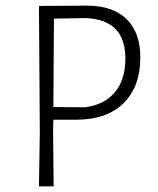

<svg xmlns="http://www.w3.org/2000/svg" viewBox="-20 -660 560 680"><path d="M288 -640Q379 -640 428 -592.5Q477 -545 477 -457Q477 -353 417.5 -294.5Q358 -236 251 -236H169L168 -197L170 0H118L121 -194L118 -639ZM282 -596 171 -594 169 -281 281 -280Q350 -289 387 -333.5Q424 -378 424 -453Q424 -591 282 -596Z"/></svg>

Font: Alegreya Sans Light
Style: Regular
Weight: 300
Designer: Juan Pablo del Peral
Foundry: Huerta Tipografica
Version: Version 2.007